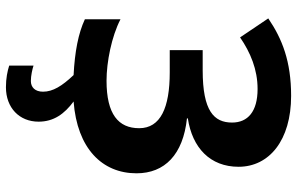

<svg xmlns="http://www.w3.org/2000/svg" viewBox="-197 -567 1001 647"><g transform="rotate(90 303.5 -243.5)"><path d="M390 127C390 76 364 40 322 9C480 -3 564 -87 564 -203C564 -298 501 -360 379 -373V-376C478 -391 542 -451 542 -547C542 -650 453 -724 303 -724C187 -724 111 -694 42 -647L106 -552C157 -587 214 -611 280 -611C356 -611 393 -578 393 -525C393 -464 354 -426 217 -426H149V-315H224C343 -315 412 -284 412 -212C412 -142 365 -102 252 -102C189 -102 103 -119 45 -149V-29C92 -7 154 5 233 9C270 48 289 79 289 112C289 139 274 153 253 153C235 153 213 148 201 144V226C220 232 244 237 274 237C343 237 390 192 390 127Z"/></g></svg>

Font: Noto Sans Display
Style: Bold
Weight: 700
Designer: Monotype Design Team
Foundry: Monotype Imaging Inc.
Version: Version 1.900